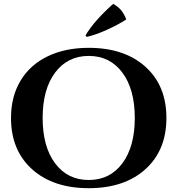

<svg xmlns="http://www.w3.org/2000/svg" viewBox="-20 -962 919 996"><path d="M430.2 -770.5 423.3 -777.8Q465.8 -851.1 566.9 -941.9Q615.7 -916.5 634.8 -860.8Q588.4 -831.5 533 -806.6Q477.5 -781.7 430.2 -770.5ZM440.4 -713.9Q625 -713.9 734.1 -616Q843.3 -518.1 843.3 -350.1Q843.3 -182.1 734.1 -84Q625 14.2 440.4 14.2Q255.9 14.2 146.5 -84Q37.1 -182.1 37.1 -350.1Q37.1 -461.4 86.7 -543.7Q136.2 -626 227.3 -669.9Q318.4 -713.9 440.4 -713.9ZM265.9 -114.7Q330.6 -28.3 440.4 -28.3Q550.3 -28.3 614.7 -114.7Q679.2 -201.2 679.2 -350.1Q679.2 -499 614.7 -585.4Q550.3 -671.9 440.4 -671.9Q330.6 -671.9 265.9 -585.4Q201.2 -499 201.2 -350.1Q201.2 -201.2 265.9 -114.7Z"/></svg>

Font: Cinzel Decorative Bold
Style: Regular
Weight: 700
Designer: Natanael Gama
Version: Version 1.001;PS 001.001;hotconv 1.0.56;makeotf.lib2.0.21325